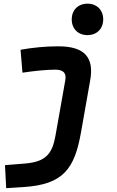

<svg xmlns="http://www.w3.org/2000/svg" viewBox="-20 -776 626 1031"><path d="M13.2 234.4 106 228.5C320.8 214.8 380.4 129.9 415 -65.4L464.4 -345.2C485.8 -465.3 436.5 -527.3 293.5 -527.3C225.6 -527.3 158.2 -521 90.3 -508.8L100.6 -385.7C172.9 -396.5 231.9 -401.9 277.8 -401.9C321.3 -401.9 337.4 -382.3 330.6 -345.2L278.3 -49.8C261.2 47.9 228.5 92.8 114.3 102.1L6.8 110.8ZM449.7 -587.4C500 -587.4 534.2 -621.6 534.2 -671.9C534.2 -722.2 500 -756.3 449.7 -756.3C399.4 -756.3 365.2 -722.2 365.2 -671.9C365.2 -621.6 399.4 -587.4 449.7 -587.4Z"/></svg>

Font: Cascadia Mono PL
Style: Bold Italic
Weight: 700
Italic angle: -10°
Monospace: yes
Designer: Aaron Bell
Foundry: Saja Typeworks
Version: Version 2404.023